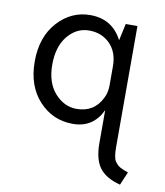

<svg xmlns="http://www.w3.org/2000/svg" viewBox="-83 -558 750 873"><g transform="rotate(10 292.5 -122.0)"><path d="M264 -490Q366 -490 412 -400L429 -478H483V81Q483 130 494.5 146.5Q506 163 520.5 170.5Q535 178 556 185L530 246Q462 228 433.5 189Q405 150 405 76V-76Q364 11 270.5 11Q177 11 114 -57.5Q51 -126 51 -239Q51 -352 113.5 -421Q176 -490 264 -490ZM275 -59Q357 -59 392 -132Q404 -155 405 -187V-278Q405 -344 367 -382Q329 -420 271 -420Q213 -420 172.5 -371Q132 -322 132 -238.5Q132 -155 175 -107Q218 -59 275 -59Z"/></g></svg>

Font: Karla
Style: Regular
Weight: 400
Designer: Jonathan Pinhorn
Version: Version 1.000